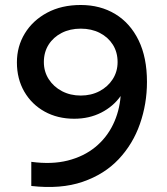

<svg xmlns="http://www.w3.org/2000/svg" viewBox="-20 -735 670 770"><path d="M105.5 10.8V-86Q187.6 -74.9 251.9 -91.2Q316.1 -107.5 361.9 -144.9Q407.6 -182.3 433.2 -235.2Q458.9 -288.1 463.8 -349.9Q434.3 -308.1 386.1 -283.4Q337.9 -258.8 277.5 -258.8Q210.9 -258.8 158.9 -287.6Q107 -316.4 77.4 -367.5Q47.8 -418.7 47.8 -484.8Q47.8 -548.9 79.6 -601Q111.5 -653.2 169.1 -684.1Q226.8 -715 303.8 -715Q382.2 -715 442.2 -678.7Q502.1 -642.4 535.8 -573.5Q569.4 -504.6 569.4 -406.6Q569.4 -318.8 541.2 -238.1Q513.1 -157.4 455.9 -96.6Q398.7 -35.8 311.3 -5.8Q223.9 24.2 105.5 10.8ZM303.8 -351.8Q345.6 -351.8 379.1 -369.4Q412.6 -387.1 432.1 -417.5Q451.6 -448 451.6 -486.2Q451.6 -525.6 432.6 -555.8Q413.5 -585.9 380.2 -603Q346.9 -620.1 303.8 -620.1Q260.8 -620.1 227.4 -603Q194 -585.9 174.9 -555.8Q155.9 -525.6 155.9 -486.2Q155.9 -448 175.4 -417.5Q194.9 -387.1 228.5 -369.4Q262.1 -351.8 303.8 -351.8Z"/></svg>

Font: Geologica-Sharp
Style: Regular
Weight: 100
Designer: Sindre Bremnes, Frode Helland
Foundry: Monokrom Skriftforlag AS
Version: Version 1.010;gftools[0.9.28]